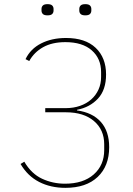

<svg xmlns="http://www.w3.org/2000/svg" viewBox="-20 -893 640 925"><path d="M295 12Q224 12 168.5 -16.5Q113 -45 79 -103L97 -114Q131 -56 182.5 -32Q234 -8 293 -8Q381 -8 431.5 -52.5Q482 -97 482 -170V-198Q482 -268 432.5 -310Q383 -352 298 -352H198V-372H296Q334 -372 365.5 -383Q397 -394 419.5 -414Q442 -434 454.5 -461.5Q467 -489 467 -522V-546Q467 -611 422 -650.5Q377 -690 295 -690Q231 -690 187.5 -665.5Q144 -641 121 -599L103 -608Q127 -658 178.5 -684Q230 -710 298 -710Q391 -710 441 -662.5Q491 -615 491 -534Q491 -460 452 -418Q413 -376 351 -364V-361Q425 -351 465.5 -306Q506 -261 506 -184Q506 -93 450.5 -40.5Q395 12 295 12ZM209 -819Q193 -819 186.5 -825.5Q180 -832 180 -842V-850Q180 -860 186.5 -866.5Q193 -873 209 -873Q225 -873 231.5 -866.5Q238 -860 238 -850V-842Q238 -832 231.5 -825.5Q225 -819 209 -819ZM391 -819Q375 -819 368.5 -825.5Q362 -832 362 -842V-850Q362 -860 368.5 -866.5Q375 -873 391 -873Q407 -873 413.5 -866.5Q420 -860 420 -850V-842Q420 -832 413.5 -825.5Q407 -819 391 -819Z"/></svg>

Font: IBM Plex Mono Thin
Style: Regular
Weight: 100
Monospace: yes
Designer: Mike Abbink, Paul van der Laan, Pieter van Rosmalen
Foundry: Bold Monday
Version: Version 2.3